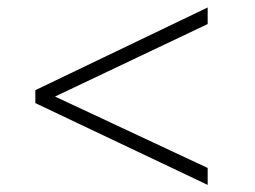

<svg xmlns="http://www.w3.org/2000/svg" viewBox="-20 -546 699 527"><path d="M550 -38.5 77 -263V-298.5L550 -525.5V-480L131 -281L550 -85Z"/></svg>

Font: Merriweather 144pt
Style: Bold
Weight: 700
Version: Version 2.100